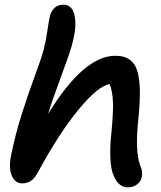

<svg xmlns="http://www.w3.org/2000/svg" viewBox="-20 -779 693 826"><path d="M75.2 9.8Q44.9 9.8 30.8 -23.2Q16.6 -56.2 27.8 -110.8Q45.9 -200.7 73.5 -287.8Q101.1 -375 129.2 -450.4Q157.2 -525.9 168 -565.9Q177.2 -601.1 184.1 -648.4Q190.9 -695.8 195.8 -713.9Q201.7 -733.4 215.8 -746.1Q230 -758.8 252.9 -758.8Q275.9 -758.8 289.1 -741.2Q302.2 -723.6 304.2 -684.1Q306.2 -644.5 288.1 -580.1Q276.4 -540 240.5 -443.6Q204.6 -347.2 187 -289.1Q340.3 -539.1 476.1 -539.1Q516.1 -539.1 539.8 -520.8Q563.5 -502.4 572.5 -467.5Q581.5 -432.6 581.8 -382.3Q582 -332 575.2 -268.1Q570.3 -219.7 569.3 -184.6Q568.4 -149.4 571 -125.5Q573.7 -101.6 577.1 -87.6Q580.6 -73.7 586.9 -57.1Q594.2 -39.1 589.8 -18.1Q586.9 0.5 570.6 13.7Q554.2 26.9 530.8 26.9Q499 26.9 479.5 -2.9Q460 -32.7 456.1 -79.8Q452.1 -127 457 -185.1Q467.8 -290 466.1 -337.4Q464.4 -384.8 452.1 -417Q403.8 -411.1 318.8 -308.6Q233.9 -206.1 141.1 -34.2Q127 -9.3 111.3 0.2Q95.7 9.8 75.2 9.8Z"/></svg>

Font: Shantell Sans Irregular
Style: Italic
Weight: 500
Italic angle: -11.31°
Designer: Stephen Nixon, Anya Danilova, Shantell Martin
Foundry: Arrow Type
Version: Version 1.006;[9816181b4]